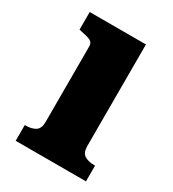

<svg xmlns="http://www.w3.org/2000/svg" viewBox="-139 -619 629 698"><g transform="rotate(30 176.0 -270.0)"><path d="M269 -540V-114Q269 -86 284.5 -76Q300 -66 327 -66H329V0H34V-66H36Q63 -66 78.5 -76Q94 -86 94 -114V-431Q94 -447 81.5 -453Q69 -459 42 -464L33 -466V-540Z"/></g></svg>

Font: Roboto Serif
Style: Bold
Weight: 700
Designer: Greg Gazdowicz
Foundry: Commercial Type
Version: Version 1.008